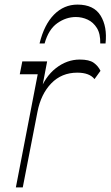

<svg xmlns="http://www.w3.org/2000/svg" viewBox="-20 -815 481 835"><path d="M49 0 144 -492H66L77 -548H185L155 -390L150 -411Q175 -481 223 -518.5Q271 -556 327 -556Q368 -556 387.5 -542Q407 -528 417 -507L391 -471Q369 -499 316 -499Q248 -499 203 -452.5Q158 -406 143 -329L79 0ZM317 -795Q388 -795 417.5 -747Q447 -699 439 -626H416Q417 -668 401.5 -693Q386 -718 361.5 -729.5Q337 -741 310 -741Q267 -741 229 -714Q191 -687 174 -626H152Q172 -708 215 -751.5Q258 -795 317 -795Z"/></svg>

Font: Savate ExtraLight
Style: Italic
Weight: 200
Italic angle: -11°
Designer: Max Esnée
Foundry: Plomb Type
Version: Version 2.000